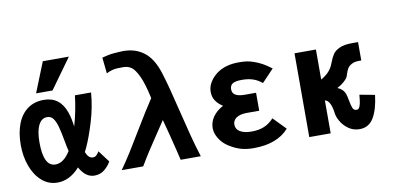

<svg xmlns="http://www.w3.org/2000/svg" viewBox="-74 -1008 2547 1241"><g transform="rotate(-10 1200.0 -387.0)"><path d="M22.5 -272.5Q22.5 -352.5 45.5 -411.8Q68.5 -471 112.8 -503Q157 -535 219 -535Q326 -535 363.5 -424.5Q376.5 -387.5 383.5 -331.5Q398 -380.5 408.2 -433.2Q418.5 -486 423 -529H529Q522 -435.5 493 -339.8Q464 -244 435.5 -182.5L422.5 -156.5Q431.5 -134.5 442.5 -124Q453.5 -113.5 469 -113.5Q482 -113.5 491.5 -122.2Q501 -131 510 -146L567.5 -69.5Q552 -41.5 524.8 -18.8Q497.5 4 458 4Q400.5 4 361.5 -66.5Q296 7 216 7Q157 7 113 -31.8Q69 -70.5 45.8 -134.5Q22.5 -198.5 22.5 -272.5ZM178 -585 257 -782H428L286 -585ZM222.5 -110.5Q276.5 -110.5 320.5 -182Q314 -206.5 308.5 -239Q295.5 -312 285 -348.5Q274.5 -384.5 260 -403Q245.5 -421.5 220.5 -421.5Q184.5 -421.5 164.5 -381.8Q144.5 -342 144.5 -268.5Q144.5 -110.5 222.5 -110.5Z M786 -234.5Q826 -300.5 851.2 -341.2Q876.5 -382 905.5 -425.5Q884.5 -525 860.2 -575.2Q836 -625.5 813.2 -639.8Q790.5 -654 763 -654Q734.5 -654 720.2 -653.2Q706 -652.5 689 -648Q672 -643.5 651 -633L640 -738Q681 -748.5 699.2 -751Q717.5 -753.5 763 -756Q769 -756.5 781 -756.5Q861 -756.5 917.2 -712.5Q973.5 -668.5 1004 -570Q1021 -515.5 1034.8 -462Q1048.5 -408.5 1071 -317.5Q1096.5 -213 1114.2 -144.8Q1132 -76.5 1156 0H1024Q1014 -38.5 1007.5 -68.5Q995.5 -117 982.2 -170Q969 -223 955 -273Q932.5 -238 896.5 -185.5Q859.5 -130.5 834 -91Q808.5 -51.5 778 0H637Q675.5 -55 707 -105.2Q738.5 -155.5 786 -234.5Z M1343 -38Q1306.5 -61 1284.8 -96Q1263 -131 1263 -165Q1263 -204.5 1286.2 -238.2Q1309.5 -272 1354 -296Q1322.5 -316.5 1306.8 -341Q1291 -365.5 1291 -399Q1291 -432 1309.8 -462.2Q1328.5 -492.5 1358 -514Q1414 -555 1502 -555Q1533.5 -555 1554.8 -552Q1576 -549 1601 -540Q1629.5 -530 1654.2 -516.5Q1679 -503 1712 -478L1634 -396Q1607.5 -418.5 1576.2 -429.2Q1545 -440 1504 -440Q1460.5 -440 1442.2 -428.8Q1424 -417.5 1424 -391Q1424 -342 1504 -342H1579V-224H1498Q1454 -224 1429.5 -207.8Q1405 -191.5 1405 -163Q1405 -133.5 1432 -116.8Q1459 -100 1508 -100Q1556 -100 1591.2 -115Q1626.5 -130 1654 -161L1734 -79Q1657.5 8 1502 8Q1454 8 1417.5 -3Q1381 -14 1343 -38Z M2056.5 -125.5Q2052 -163.5 2040 -187.8Q2028 -212 2008.5 -216V0H1868V-550H2008.5V-353Q2032 -365.5 2051.8 -384Q2071.5 -402.5 2084 -427Q2088 -435 2095 -453Q2106.5 -483.5 2119.8 -502.8Q2133 -522 2163 -536Q2193 -550 2245 -550H2285V-429.5H2271.5Q2239 -429.5 2220 -418.2Q2201 -407 2192.8 -392.5Q2184.5 -378 2178.5 -357.5Q2176 -347.5 2173.5 -343Q2167 -328.5 2148 -311.8Q2129 -295 2102 -281Q2139 -265.5 2150.5 -235Q2156 -221 2162 -188Q2168 -154 2175.2 -137.2Q2182.5 -120.5 2200 -120.5Q2210.5 -120.5 2217 -129.5Q2223.5 -138.5 2227.5 -158.2Q2231.5 -178 2234.5 -213.5L2334 -195Q2323 -101.5 2291.2 -47.8Q2259.5 6 2198 6Q2158 6 2127 -15.5Q2096 -37 2077.8 -67.8Q2059.5 -98.5 2056.5 -125.5Z"/></g></svg>

Font: JuliaMono Black
Style: Regular
Weight: 900
Monospace: yes
Designer: cormullion
Foundry: corm
Version: Version 0.054; ttfautohint (v1.8.4)